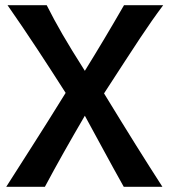

<svg xmlns="http://www.w3.org/2000/svg" viewBox="-20 -720 653 740"><path d="M458 -700C405 -608 359 -531 307 -447C234 -562 199 -623 160 -700H9C90 -584 162 -473 233 -362C124 -186 85 -128 4 0H153C201 -90 247 -171 307 -274C362 -174 397 -107 457 0H606C537 -107 477 -203 381 -360C509 -557 547 -617 609 -700Z"/></svg>

Font: CantoraOne
Style: Regular
Weight: 400
Designer: Pablo Impallari, Rodrigo Fuenzalida
Foundry: Pablo Impallari
Version: Version 1.001